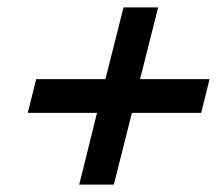

<svg xmlns="http://www.w3.org/2000/svg" viewBox="-20 -594 590 513"><path d="M191.7 -100.8 239.2 -292.5H54.2L76.7 -382.5H261.7L310 -574.2H402.5L354.2 -382.5H540L517.5 -292.5H332.5L284.2 -100.8Z"/></svg>

Font: Funnel Sans Medium
Style: Italic
Weight: 500
Italic angle: -14.036°
Version: Version 1.000; Beta; Release 5; Build 24; ttfautohint (v1.8.